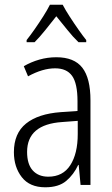

<svg xmlns="http://www.w3.org/2000/svg" viewBox="-20 -785 475 815"><path d="M219 -542Q295 -542 329.5 -497.5Q364 -453 364 -359V0H322L314 -85H312Q293 -44 261 -17Q229 10 172 10Q106 10 72.5 -33Q39 -76 39 -139Q39 -219 90.5 -260.5Q142 -302 238 -309L309 -314V-355Q309 -431 286 -463Q263 -495 214 -495Q161 -495 99 -461L81 -504Q112 -522 147 -532Q182 -542 219 -542ZM244 -267Q95 -257 95 -140Q95 -88 119 -61.5Q143 -35 185 -35Q247 -35 278.5 -84Q310 -133 310 -216V-272ZM246 -765Q258 -742 276.5 -713.5Q295 -685 314 -658Q333 -631 346 -615V-606H313Q290 -628 266 -658Q242 -688 219 -716Q197 -688 172.5 -657.5Q148 -627 127 -606H93V-615Q109 -635 127.5 -661.5Q146 -688 163.5 -715.5Q181 -743 192 -765Z"/></svg>

Font: Noto Sans Sinhala UI Condensed Light
Style: Regular
Weight: 300
Width: 3
Designer: Jelle Bosma - Monotype Design Team
Foundry: Monotype Imaging Inc.
Version: Version 2.006; ttfautohint (v1.8.4.7-5d5b)